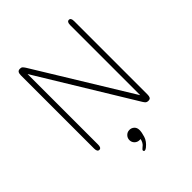

<svg xmlns="http://www.w3.org/2000/svg" viewBox="-226 -752 1071 1071"><g transform="rotate(-45 309.5 -216.0)"><path d="M111 9.5Q95 9.5 95 -16.5V-595Q95 -609 100 -616.5Q105 -624 117.5 -624H118Q128 -624 133.2 -619Q138.5 -614 145 -604L487.5 -45V-597.5Q487.5 -624 503.5 -624Q511 -624 515 -617.8Q519 -611.5 519 -597.5V-19Q519 -5.5 514.8 2Q510.5 9.5 497.5 9.5H496.5Q487 9.5 481.5 4.8Q476 0 469.5 -10.5L126.5 -573V-16.5Q126.5 9.5 111 9.5ZM308 49Q324 49 335.8 59.8Q347.5 70.5 347.5 89.5Q347.5 108 339 135.2Q330.5 162.5 302.5 184.5Q298 188 294.2 189.8Q290.5 191.5 287 191.5Q283.5 191.5 281.5 188.8Q279.5 186 279.5 184.5Q279.5 181 282.8 177Q286 173 291.5 169Q302 162 308 151.2Q314 140.5 316 129Q315 129.5 312.2 129.5Q309.5 129.5 308 129.5Q291 129.5 279.2 118Q267.5 106.5 267.5 89.5Q267.5 73 279.2 61Q291 49 308 49Z"/></g></svg>

Font: Sono ExtraLight
Style: Regular
Weight: 200
Designer: Tyler Finck
Foundry: Tyler Finck
Version: Version 2.112